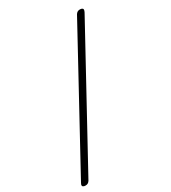

<svg xmlns="http://www.w3.org/2000/svg" viewBox="-227 -943 1054 1186"><g transform="rotate(-30 300.0 -350.0)"><path d="M10 99 508 -813Q513 -821 520 -825.5Q527 -830 538 -830Q549 -830 555 -825.5Q561 -821 559 -812Q558 -809 557 -806Q556 -803 554 -799L55 113Q50 121 43 125.5Q36 130 25 130Q14 130 8 125.5Q2 121 4 112Q5 109 6.5 106Q8 103 10 99Z"/></g></svg>

Font: Maple Mono NL Thin
Style: Italic
Weight: 250
Italic angle: -10°
Monospace: yes
Designer: subframe7536
Version: Version 7.000